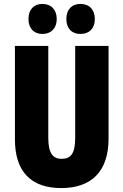

<svg xmlns="http://www.w3.org/2000/svg" viewBox="-20 -948 628 978"><path d="M125 -851C125 -803 153 -775 196 -775C241 -775 269 -805 269 -851C269 -898 241 -928 196 -928C153 -928 125 -900 125 -851ZM318 -851C318 -804 345 -775 390 -775C436 -775 463 -805 463 -851C463 -898 436 -928 390 -928C346 -928 318 -900 318 -851ZM533 -242V-714H363V-247C363 -167 342 -139 294 -139C249 -139 226 -168 226 -246V-714H56V-238C56 -72 140 10 292 10C448 10 533 -77 533 -242Z"/></svg>

Font: Noto Sans Telugu ExtraCondensed Black
Style: Regular
Weight: 900
Width: 2
Designer: Jelle Bosma - Monotype Design Team
Foundry: Monotype Imaging Inc.
Version: Version 2.005